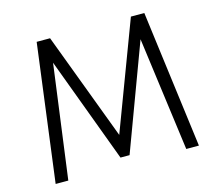

<svg xmlns="http://www.w3.org/2000/svg" viewBox="-114 -970 1263 1114"><g transform="rotate(-15 518.0 -412.5)"><path d="M87.5 0 194.5 -825H275L517.5 -179.5L760.5 -825H841L948 0H872L780.5 -683.5L545 -50.5H490.5L255 -683.5L163.5 0Z"/></g></svg>

Font: Spartan Thin
Style: Regular
Weight: 400
Version: Version 1.004